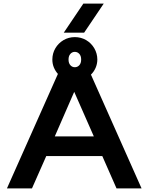

<svg xmlns="http://www.w3.org/2000/svg" viewBox="-20 -1051 830 1071"><path d="M769.7 0H630L550.7 -180.3H238L158.3 0H18.7L303 -638.7Q288.7 -654.7 280.3 -675Q272 -695.3 272 -718.7Q272 -753 288.8 -781.7Q305.7 -810.3 334.3 -827.2Q363 -844 397.3 -844Q432 -844 460.7 -827.2Q489.3 -810.3 506 -781.7Q522.7 -753 523 -718.7Q522.7 -694 513.2 -672.3Q503.7 -650.7 487.3 -634.7ZM285.7 -290.3H503.3L394 -538.7ZM432.7 -718.7Q432.7 -739 422.5 -750.3Q412.3 -761.7 397.3 -761.7Q382.7 -761.7 372.5 -750.3Q362.3 -739 362.3 -718.7Q362.3 -698.7 372.5 -687.3Q382.7 -676 397.3 -676Q412.3 -676 422.5 -687.3Q432.7 -698.7 432.7 -718.7ZM445 -1031H558.7L449.3 -868.7H335.7Z"/></svg>

Font: Nata Sans
Style: Regular
Weight: 400
Designer: Daniel Uzquiano Cruz
Version: Version 1.001